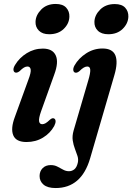

<svg xmlns="http://www.w3.org/2000/svg" viewBox="-20 -707 669 970"><path d="M228.5 -534Q194.5 -534 176.5 -552.2Q158.5 -570.5 159.5 -597Q160.5 -630.5 188.2 -658.8Q216 -687 261.5 -687Q297.5 -687 314.5 -668.2Q331.5 -649.5 330.5 -622.5Q329.5 -587.5 301.8 -560.8Q274 -534 228.5 -534ZM187.5 -144.5Q175 -109 177.5 -94.2Q180 -79.5 193.5 -79.5Q201.5 -79.5 210.2 -84.5Q219 -89.5 232 -102Q244.5 -113 253 -108.5Q260 -105.5 260.8 -95.5Q261.5 -85.5 254 -70.5Q234 -34 197.2 -11.8Q160.5 10.5 114 10.5Q61 10.5 47 -23.5Q33 -57.5 55 -116L123.5 -304.5Q137.5 -341 135 -356Q132.5 -371 118.5 -371Q110.5 -371 101.2 -365.8Q92 -360.5 78.5 -347Q65 -337 56 -341Q49 -344 48 -353.8Q47 -363.5 55.5 -378Q77.5 -415 115 -438.2Q152.5 -461.5 196.5 -461.5Q245.5 -461.5 261.5 -427.2Q277.5 -393 254 -330ZM527 -534Q492.5 -534 474.2 -552Q456 -570 457 -597Q458 -630.5 486 -658.5Q514 -686.5 560 -686.5Q595.5 -686.5 612.5 -668Q629.5 -649.5 628.5 -622Q627 -587.5 599.5 -560.8Q572 -534 527 -534ZM558 -328 435.5 92.5Q391.5 243 261 243Q220.5 243 200.2 226Q180 209 180 182.5Q180 158.5 195.2 142.8Q210.5 127 236.5 127Q255.5 127 270.2 134.8Q285 142.5 299 150.2Q313 158 328.5 158Q343.5 158 355.5 148.5Q367.5 139 373 115.5Q377 98.5 371.5 81.2Q366 64 358.5 44.8Q351 25.5 347.5 2.8Q344 -20 352 -48L426 -301Q437 -337.5 436 -354.2Q435 -371 421 -371Q413 -371 403.5 -365.8Q394 -360.5 380.5 -347Q368 -337 358.5 -340.5Q351.5 -343 350.2 -352.8Q349 -362.5 356.5 -376.5Q377 -412.5 415 -437.2Q453 -462 498 -462Q548.5 -462 562.8 -427.5Q577 -393 558 -328Z"/></svg>

Font: Fraunces 72pt Soft SemiBold
Style: Italic
Weight: 600
Italic angle: -16°
Version: Version 1.000;[b76b70a41]